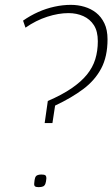

<svg xmlns="http://www.w3.org/2000/svg" viewBox="-20 -770 463 791"><path d="M164 -263 177 -354Q235 -379 274.5 -406Q314 -433 338 -462.5Q362 -492 372.5 -526Q383 -560 383 -600Q383 -641 367 -666Q351 -691 323.5 -703.5Q296 -716 262 -716Q221 -716 174.5 -701Q128 -686 85 -656L75 -685Q105 -706 137.5 -720.5Q170 -735 204.5 -742.5Q239 -750 272 -750Q301 -750 328 -742Q355 -734 376 -717.5Q397 -701 410 -674Q423 -647 423 -608Q423 -537 397 -488Q371 -439 323 -403Q275 -367 207 -335L196 -263ZM121 -15Q122 -29 124.5 -37Q127 -45 133.5 -48Q140 -51 150 -51Q162 -51 166.5 -48Q171 -45 171 -35Q170 -21 167 -13Q164 -5 157.5 -2Q151 1 139 1Q128 1 124 -2.5Q120 -6 121 -15Z"/></svg>

Font: Georama ExtraCondensed Thin ExtraLight
Style: Italic
Weight: 250
Italic angle: -9°
Version: Version 1.001